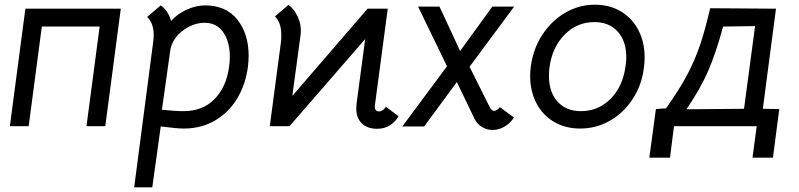

<svg xmlns="http://www.w3.org/2000/svg" viewBox="-20 -537 3402 817"><path d="M428 0H348L404 -424H158L102 0H22L88 -500H494Z M1038 -300Q1038 -277 1035 -253Q1025 -177 989 -117.5Q953 -58 894.5 -24Q836 10 763 10Q732 10 664 1L628 260H551L631 -352Q634 -372 634 -387Q634 -439 606 -465L664 -514Q678 -505 690 -487.5Q702 -470 708 -448Q736 -479 775.5 -496.5Q815 -514 852 -514Q942 -514 990 -453.5Q1038 -393 1038 -300ZM955 -255Q958 -276 958 -295Q958 -359 930 -399.5Q902 -440 851 -440Q803 -440 759 -407.5Q715 -375 705 -326L669 -70Q726 -64 761 -64Q843 -64 893.5 -116Q944 -168 955 -255Z M1544 -500H1630L1575 -87V-83Q1575 -73 1579.5 -68Q1584 -63 1592 -63Q1610 -63 1622 -83L1676 -42Q1643 11 1585 11Q1543 11 1519.5 -12Q1496 -35 1496 -75Q1496 -87 1497 -94L1534 -371L1212 0H1128L1175 -354Q1177 -366 1177 -388Q1177 -441 1150 -467L1207 -516Q1230 -502 1247 -465.5Q1264 -429 1259 -388L1224 -129Z M1938 -320 2075 -509H2168L1978 -253L2063 -83Q2068 -73 2071.5 -70Q2075 -67 2081 -65Q2088 -65 2095 -69.5Q2102 -74 2107 -81L2167 -37Q2151 -12 2126.5 2Q2102 16 2076 16Q2051 16 2029.5 2.5Q2008 -11 1998 -34L1924 -188L1785 1H1692L1882 -255L1759 -509H1850Z M2236 -214Q2236 -235 2239 -256Q2249 -330 2288 -389.5Q2327 -449 2385.5 -483Q2444 -517 2511 -517Q2574 -517 2622 -488.5Q2670 -460 2696.5 -409Q2723 -358 2723 -293Q2723 -272 2720 -249Q2711 -175 2672.5 -116Q2634 -57 2575.5 -23.5Q2517 10 2449 10Q2386 10 2337.5 -18.5Q2289 -47 2262.5 -98Q2236 -149 2236 -214ZM2642 -257Q2645 -277 2645 -293Q2645 -362 2608.5 -402.5Q2572 -443 2509 -443Q2435 -443 2382 -389Q2329 -335 2318 -249Q2316 -237 2316 -213Q2316 -145 2352.5 -104.5Q2389 -64 2452 -64Q2526 -64 2578.5 -117Q2631 -170 2642 -257Z M3182 134 3200 0H2848L2831 134H2743L2771 -73L2814 -76Q2871 -156 2904 -218.5Q2937 -281 2958.5 -344.5Q2980 -408 3002 -502L3282 -500L3226 -74L3296 -73L3269 134ZM2901 -72 3146 -74 3193 -426 3057 -424Q3027 -313 2994 -236.5Q2961 -160 2901 -72Z"/></svg>

Font: Bellota
Style: Bold Italic
Weight: 700
Italic angle: -7.5°
Designer: Kemie Guaida
Foundry: Kemie Guaida
Version: Version 4.001